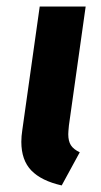

<svg xmlns="http://www.w3.org/2000/svg" viewBox="-20 -550 309 585"><path d="M190 -168Q188 -148 188 -141Q188 -120 196 -107.5Q204 -95 223 -86L168 15Q106 1 75.5 -30.5Q45 -62 45 -118Q45 -135 48 -154L101 -530H241Z"/></svg>

Font: Fira Sans SemiBold
Style: Italic
Weight: 600
Italic angle: -8°
Designer: bBox Type GmbH & Carrois Corporate GbR & Edenspiekermann AG
Foundry: bBox Type GmbH & Carrois Corporate GbR & Edenspiekermann AG
Version: Version 4.301